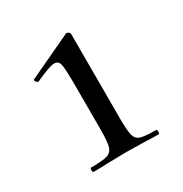

<svg xmlns="http://www.w3.org/2000/svg" viewBox="-91 -799 444 467"><g transform="rotate(-30 131.0 -565.5)"><path d="M43.9 -415Q76.2 -415 89.1 -418.9Q102.1 -422.9 106 -436.5Q109.9 -450.2 109.9 -483.9V-602.1Q109.9 -649.9 107.4 -664.6Q105 -679.2 92 -679.2Q79.1 -679.2 38.1 -660.2H37.1Q33.2 -660.2 30.5 -665Q27.8 -669.9 32.2 -670.9L153.8 -728H155.8Q158.7 -728 161.4 -725.6Q164.1 -723.1 164.1 -721.2V-483.9Q164.1 -449.7 167.5 -436.3Q170.9 -422.9 182.9 -418.9Q194.8 -415 226.1 -415Q229 -415 229 -408.9Q229 -402.8 226.1 -402.8Q202.1 -402.8 189 -403.8L138.2 -404.8L83 -403.8Q68.8 -402.8 43.9 -402.8Q41 -402.8 41 -408.9Q41 -415 43.9 -415Z"/></g></svg>

Font: Cormorant-Medium
Style: Regular
Weight: 500
Designer: Christian Thalmann (Catharsis Fonts)
Version: Version 3.000